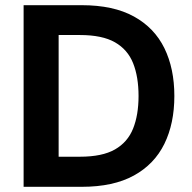

<svg xmlns="http://www.w3.org/2000/svg" viewBox="-20 -720 739 740"><path d="M71 0V-700H295Q417 -700 496 -656.5Q575 -613 613.5 -534.5Q652 -456 652 -350Q652 -244 613.5 -165.5Q575 -87 496 -43.5Q417 0 295 0ZM206 -116H288Q374 -116 423 -144Q472 -172 493 -224.5Q514 -277 514 -350Q514 -424 493 -476.5Q472 -529 423 -557Q374 -585 288 -585H206Z"/></svg>

Font: DM Sans 12pt
Style: Bold
Weight: 700
Version: Version 4.004;gftools[0.9.30]